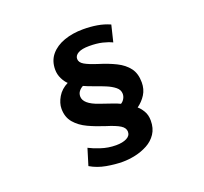

<svg xmlns="http://www.w3.org/2000/svg" viewBox="-145 -958 1290 1216"><g transform="rotate(-20 500.0 -350.5)"><path d="M684 -644Q658 -657 620.5 -666Q583 -675 532 -675Q483 -675 458 -661Q433 -647 433 -624Q433 -600 461 -583.5Q489 -567 549 -548Q611 -529 660.5 -504.5Q710 -480 738.5 -442.5Q767 -405 767 -345Q767 -299 745 -264Q723 -229 688 -204Q704 -192 721 -164.5Q738 -137 738 -98Q738 -46 714 -10Q690 26 651 47Q612 68 568 77.5Q524 87 483 87Q432 87 373.5 76.5Q315 66 268 38L302 -73Q328 -59 377 -42.5Q426 -26 479 -26Q523 -26 550.5 -40Q578 -54 578 -81Q578 -107 549.5 -125Q521 -143 459 -162Q399 -181 347.5 -205Q296 -229 264 -266.5Q232 -304 232 -361Q232 -399 255.5 -439Q279 -479 325 -502Q308 -517 293.5 -546Q279 -575 279 -608Q279 -667 312.5 -707Q346 -747 403.5 -767.5Q461 -788 532 -788Q581 -788 626 -780.5Q671 -773 711 -755ZM370 -394Q370 -343 466 -310Q505 -296 541.5 -284Q578 -272 597 -262Q611 -270 620 -285.5Q629 -301 629 -318Q629 -345 605.5 -364Q582 -383 547 -397.5Q512 -412 474.5 -425Q437 -438 409 -451Q393 -443 381.5 -428.5Q370 -414 370 -394Z"/></g></svg>

Font: Source Han Sans TC Heavy
Style: Regular
Weight: 900
Designer: Ryoko NISHIZUKA Ë•øÂ°öÊ∂ºÂ≠ê (kana, bopomofo & ideographs); Paul D. Hunt (Latin, Greek & Cyrillic); Sandoll Communicatio
Foundry: Adobe
Version: Version 2.004;hotconv 1.0.118;makeotfexe 2.5.65603